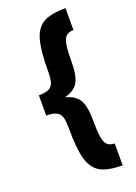

<svg xmlns="http://www.w3.org/2000/svg" viewBox="-168 -867 734 1033"><g transform="rotate(-20 199.5 -350.0)"><path d="M143 -512Q143 -630 160 -690.5Q177 -751 220 -775.5Q263 -800 347 -800V-675Q319 -674 304.5 -660.5Q290 -647 284.5 -613.5Q279 -580 279 -513Q279 -438 257.5 -401Q236 -364 180 -350Q237 -336 258.5 -299Q280 -262 280 -187Q280 -121 285.5 -87Q291 -53 305 -39.5Q319 -26 347 -25V100Q263 100 220 75.5Q177 51 160 -9.5Q143 -70 143 -188Q143 -231 135.5 -252.5Q128 -274 108.5 -283Q89 -292 52 -292V-408Q89 -408 108.5 -417Q128 -426 135.5 -447.5Q143 -469 143 -512Z"/></g></svg>

Font: Oak Sans ExtraBold
Style: Regular
Weight: 800
Designer: Erik Kennedy, Walven
Foundry: Erik Kennedy, Walven
Version: Version 1.000